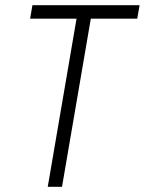

<svg xmlns="http://www.w3.org/2000/svg" viewBox="-20 -720 558 740"><path d="M96 -648 105 -700H518L509 -648H330L219 0H164L275 -648Z"/></svg>

Font: Jost* Light
Style: Italic
Weight: 300
Italic angle: -10°
Version: Version 3.7